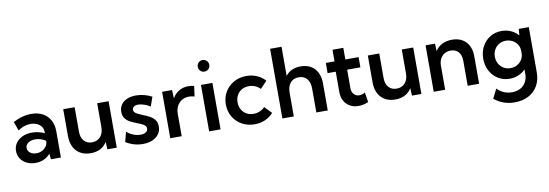

<svg xmlns="http://www.w3.org/2000/svg" viewBox="-67 -1237 5686 1988"><g transform="rotate(-10 2776.0 -242.5)"><path d="M486.8 0H382.3L375.5 -60.1Q348.6 -26.9 308.6 -8.5Q268.6 9.8 219.7 9.8Q168 9.8 127.4 -10.5Q86.9 -30.8 63.7 -65.9Q40.5 -101.1 40.5 -146Q40.5 -193.4 65.7 -229.2Q90.8 -265.1 134.5 -285.6Q178.2 -306.2 234.4 -306.2Q268.6 -306.2 303 -298.3Q337.4 -290.5 366.7 -276.4V-292Q366.7 -324.2 349.1 -347.7Q331.5 -371.1 301.8 -384Q272 -397 234.9 -397Q201.2 -397 167.5 -385.5Q133.8 -374 104.5 -351.6L70.3 -445.8Q117.2 -471.7 166.3 -484.9Q215.3 -498 262.2 -498Q331.1 -498 381.3 -470.9Q431.6 -443.8 459.2 -393.8Q486.8 -343.8 486.8 -275.9ZM244.6 -86.9Q276.4 -86.9 303.5 -100.1Q330.6 -113.3 347.9 -137Q365.2 -160.6 366.2 -191.4V-196.8Q343.3 -213.4 314.5 -222.4Q285.6 -231.4 256.3 -231.4Q211.4 -231.4 182.6 -211.2Q153.8 -190.9 153.8 -158.2Q153.8 -138.2 165.5 -121.8Q177.2 -105.5 198 -96.2Q218.8 -86.9 244.6 -86.9Z M1074.2 0H975.1L971.2 -78.6Q944.8 -35.6 901.9 -12.9Q858.9 9.8 800.3 9.8Q706.1 9.8 651.6 -48.1Q597.2 -106 597.2 -207.5V-488.3H717.3V-230.5Q717.3 -169.4 748.3 -134Q779.3 -98.6 832.5 -98.6Q887.7 -98.6 920.9 -136.2Q954.1 -173.8 954.1 -236.3V-488.3H1074.2Z M1169.9 -42 1197.3 -146.5Q1213.4 -130.4 1237.3 -117.2Q1261.2 -104 1288.3 -96.4Q1315.4 -88.9 1341.3 -88.9Q1376 -88.9 1397 -103.3Q1418 -117.7 1418 -141.1Q1418 -159.7 1405.3 -172.1Q1392.6 -184.6 1372.1 -194.1Q1351.6 -203.6 1327.1 -212.9Q1294.9 -224.6 1261.7 -241Q1228.5 -257.3 1206.3 -284.4Q1184.1 -311.5 1184.1 -356.4Q1184.1 -399.9 1206.3 -431.6Q1228.5 -463.4 1268.6 -480.7Q1308.6 -498 1361.8 -498Q1445.8 -498 1529.3 -456.1L1494.6 -357.4Q1479 -369.1 1456.5 -378.9Q1434.1 -388.7 1410.6 -394.5Q1387.2 -400.4 1368.2 -400.4Q1340.3 -400.4 1323.7 -388.2Q1307.1 -376 1307.1 -356Q1307.1 -342.3 1316.4 -331.3Q1325.7 -320.3 1345.2 -310.1Q1364.7 -299.8 1395.5 -287.1Q1428.7 -274.4 1462.2 -257.6Q1495.6 -240.7 1518.3 -213.1Q1541 -185.5 1541 -140.1Q1541 -95.2 1516.8 -61.5Q1492.7 -27.8 1449.5 -9Q1406.2 9.8 1348.6 9.8Q1252.9 9.8 1169.9 -42Z M1756.8 0H1636.7V-488.3H1741.2L1745.6 -399.4Q1771 -446.3 1814.2 -472.2Q1857.4 -498 1913.6 -498Q1928.2 -498 1943.6 -496.1Q1959 -494.1 1974.1 -490.2L1959.5 -381.8Q1929.2 -390.6 1900.9 -390.6Q1857.9 -390.6 1825.4 -370.6Q1793 -350.6 1774.9 -315.2Q1756.8 -279.8 1756.8 -232.9Z M2105.5 -617.7Q2080.1 -617.7 2062.7 -635.5Q2045.4 -653.3 2045.4 -678.7Q2045.4 -703.6 2062.7 -721.4Q2080.1 -739.3 2105.5 -739.3Q2131.3 -739.3 2148.9 -721.4Q2166.5 -703.6 2166.5 -678.7Q2166.5 -653.3 2148.9 -635.5Q2131.3 -617.7 2105.5 -617.7ZM2165.5 0H2045.4V-488.3H2165.5Z M2720.7 -75.2Q2685.1 -34.7 2634.3 -12.5Q2583.5 9.8 2523.4 9.8Q2449.2 9.8 2390.4 -23.4Q2331.5 -56.6 2297.6 -114Q2263.7 -171.4 2263.7 -244.1Q2263.7 -316.9 2297.6 -374.3Q2331.5 -431.6 2390.4 -464.8Q2449.2 -498 2523.4 -498Q2583 -498 2633.5 -476.1Q2684.1 -454.1 2719.7 -414.1L2649.4 -339.4Q2627.4 -363.3 2596.4 -376.5Q2565.4 -389.6 2530.8 -389.6Q2488.8 -389.6 2456.3 -371.1Q2423.8 -352.5 2405.5 -319.8Q2387.2 -287.1 2387.2 -244.6Q2387.2 -202.1 2405.5 -169.2Q2423.8 -136.2 2456.3 -117.4Q2488.8 -98.6 2530.8 -98.6Q2565.4 -98.6 2596.7 -112.1Q2627.9 -125.5 2649.4 -148.9Z M2815.4 0V-732.4H2935.5V-425.8Q2989.3 -498 3093.3 -498Q3187 -498 3239.7 -440.7Q3292.5 -383.3 3292.5 -281.2V0H3172.4V-250.5Q3172.4 -316.9 3141.6 -353.8Q3110.8 -390.6 3055.2 -390.6Q2999 -390.6 2967.3 -353.3Q2935.5 -315.9 2935.5 -250.5V0Z M3719.7 -12.7Q3666 9.8 3615.7 9.8Q3564.5 9.8 3525.6 -12.2Q3486.8 -34.2 3465.1 -73.5Q3443.4 -112.8 3443.4 -165V-380.9H3357.9V-488.3H3449.7V-610.4H3563.5V-488.3H3702.6V-380.9H3563.5V-187Q3563.5 -145.5 3586.2 -121.6Q3608.9 -97.7 3643.1 -97.7Q3673.3 -97.7 3703.1 -116.2Z M4276.9 0H4177.7L4173.8 -78.6Q4147.5 -35.6 4104.5 -12.9Q4061.5 9.8 4002.9 9.8Q3908.7 9.8 3854.2 -48.1Q3799.8 -106 3799.8 -207.5V-488.3H3919.9V-230.5Q3919.9 -169.4 3950.9 -134Q3981.9 -98.6 4035.2 -98.6Q4090.3 -98.6 4123.5 -136.2Q4156.7 -173.8 4156.7 -236.3V-488.3H4276.9Z M4883.8 0H4763.7V-263.2Q4763.7 -322.3 4734.1 -356Q4704.6 -389.6 4652.3 -389.6Q4615.7 -389.6 4587.4 -372.8Q4559.1 -356 4543 -324.7Q4526.9 -293.5 4526.9 -252V0H4406.7V-488.3H4505.9L4509.8 -409.7Q4536.1 -452.6 4581.5 -475.3Q4627 -498 4685.1 -498Q4777.3 -498 4830.6 -441.9Q4883.8 -385.7 4883.8 -288.1Z M5206.5 3.9Q5138.7 3.9 5085.4 -28.8Q5032.2 -61.5 5001.5 -118.4Q4970.7 -175.3 4970.7 -247.1Q4970.7 -319.3 5001.5 -376Q5032.2 -432.6 5085.4 -465.3Q5138.7 -498 5206.5 -498Q5259.8 -498 5304.7 -477.5Q5349.6 -457 5380.9 -420.4L5386.7 -488.3H5492.2V-13.2Q5492.2 67.9 5457.8 127.9Q5423.3 188 5360.8 220.9Q5298.3 253.9 5212.9 253.9Q5094.2 253.9 5000.5 178.2L5049.8 80.1Q5115.2 146 5205.1 146Q5255.9 146 5293.2 125.7Q5330.6 105.5 5351.3 68.6Q5372.1 31.7 5372.1 -17.6V-64.5Q5340.8 -32.2 5298.3 -14.2Q5255.9 3.9 5206.5 3.9ZM5232.9 -103Q5271.5 -103 5303 -120.4Q5334.5 -137.7 5353.3 -168Q5372.1 -198.2 5372.1 -236.8V-258.3Q5372.1 -296.9 5353.3 -326.7Q5334.5 -356.4 5302.7 -373.8Q5271 -391.1 5232.9 -391.1Q5192.9 -391.1 5161.1 -372.3Q5129.4 -353.5 5111.1 -320.8Q5092.8 -288.1 5092.8 -247.1Q5092.8 -206.1 5111.1 -173.3Q5129.4 -140.6 5161.1 -121.8Q5192.9 -103 5232.9 -103Z"/></g></svg>

Font: Kumbh Sans SemiBold
Style: Regular
Weight: 600
Version: Version 1.005